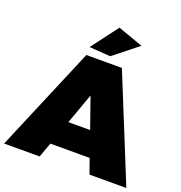

<svg xmlns="http://www.w3.org/2000/svg" viewBox="-171 -1072 1140 1209"><g transform="rotate(20 399.5 -467.0)"><path d="M562 0 527 -99H264L228 0H-10L286 -701H524L809 0ZM324 -265H470L398 -470ZM423 -934 592 -874 430 -745 288 -755Z"/></g></svg>

Font: Argentum Sans Black
Style: Regular
Weight: 900
Designer: Julieta Ulanovsky (Modified by Cristiano Sobral)
Foundry: Julieta Ulanovsky
Version: Version 1.000; ttfautohint (v1.5.65-e2d9)